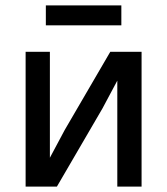

<svg xmlns="http://www.w3.org/2000/svg" viewBox="-20 -692 620 712"><path d="M415 -393 360 -290 191 0H75V-500H165V-107L220 -210L389 -500H505V0H415ZM150 -672H430V-598H150Z"/></svg>

Font: Retni Sans Medium
Style: Regular
Weight: 500
Designer: Vitaly Kuzmin
Foundry: ParaType Ltd.
Version: Version 1.00;March 2, 2019;FontCreator 11.5.0.2425 64-bit; t